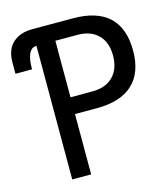

<svg xmlns="http://www.w3.org/2000/svg" viewBox="-115 -790 757 873"><g transform="rotate(-15 264.0 -353.5)"><path d="M117 -629Q70 -629 70 -531H-8V-585Q-8 -663 51 -693Q79 -707 117 -707H310Q421 -707 479 -654Q536 -600 536 -495Q536 -391 478.5 -337.5Q421 -284 310 -284H206V0H117ZM310 -363Q372 -363 407 -398.5Q442 -434 442 -497Q442 -559 407 -594Q372 -629 310 -629H206V-363Z"/></g></svg>

Font: PlemolJP
Style: Regular
Weight: 400
Monospace: yes
Version: v2.0.4; ttfautohint (v1.8.4.7-5d5b-dirty) -l 6 -r 45 -G 200 